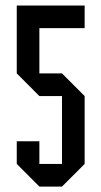

<svg xmlns="http://www.w3.org/2000/svg" viewBox="-20 -687 373 707"><path d="M41.7 -666.7H291.7V-583.3H125V-416.7H208.3L291.7 -333.3V-83.3L208.3 0H125L41.7 -83.3V-166.7H125V-83.3H208.3V-333.3H125L41.7 -416.7Z"/></svg>

Font: Yulong
Style: Regular
Weight: 400
Designer: GGBotNet
Foundry: f0n7.com
Version: 1.00